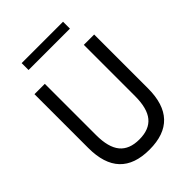

<svg xmlns="http://www.w3.org/2000/svg" viewBox="-268 -1075 1217 1217"><g transform="rotate(-45 340.0 -466.5)"><path d="M340 14.5Q72.7 14.5 72.7 -267.7V-750H165.5V-290.9Q165.5 -180.9 208.2 -128.9Q250.9 -76.8 340 -76.8Q429.5 -76.8 472.3 -128.9Q515 -180.9 515 -290.9V-750H607.7V-267.7Q607.7 14.5 340 14.5ZM154.5 -885V-946.8H525.5V-885Z"/></g></svg>

Font: Spartan Med
Style: Regular
Weight: 500
Designer: Matt Bailey, Mirko Velimirovic
Foundry: Matt Bailey
Version: Version 1.005